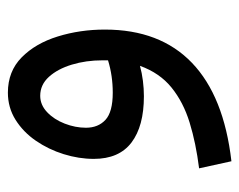

<svg xmlns="http://www.w3.org/2000/svg" viewBox="-80 -297 607 487"><g transform="rotate(-90 223.5 -53.5)"><path d="M58 230 40 148Q104 140 156 124Q208 108 245 78Q282 48 300 -2Q282 3 262 5.5Q242 8 223 8Q147 8 105.5 -23.5Q64 -55 64 -119Q64 -157 76 -195.5Q88 -234 110 -266Q132 -298 163 -317.5Q194 -337 232 -337Q286 -337 321.5 -302Q357 -267 374.5 -210.5Q392 -154 392 -91Q392 49 307.5 130Q223 211 58 230ZM143 -139Q143 -108 163 -89.5Q183 -71 232 -71Q275 -71 314 -83Q314 -89 314 -97Q314 -139 303 -175Q292 -211 272 -233Q252 -255 224 -255Q201 -255 182.5 -237.5Q164 -220 153.5 -193Q143 -166 143 -139Z"/></g></svg>

Font: Go Noto Current
Style: Regular
Weight: 400
Designer: Monotype Design Team
Foundry: Monotype Imaging Inc.
Version: Version 2.007; ttfautohint (v1.8) -l 8 -r 50 -G 200 -x 14 -D